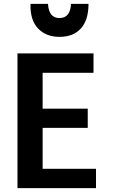

<svg xmlns="http://www.w3.org/2000/svg" viewBox="-20 -974 616 1000"><path d="M480 6H71V-696H467V-595H202V-408H437V-308H202V-95H480ZM290 -782Q219 -782 177.5 -826.5Q136 -871 139 -954H230Q234 -880 290 -880Q346 -880 350 -954H441Q441 -870 401.5 -826Q362 -782 290 -782Z"/></svg>

Font: Repo
Style: DemiBold
Weight: 600
Designer: Stefan Peev
Foundry: Context Ltd
Version: Version 001.000